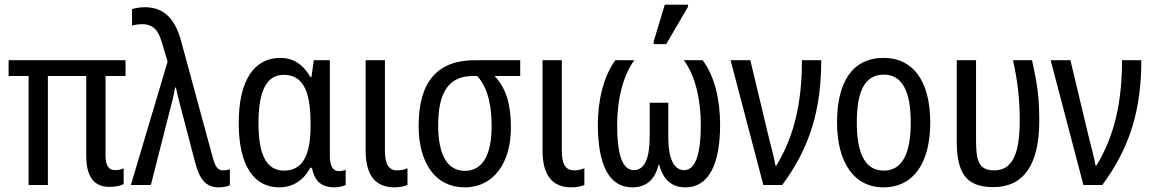

<svg xmlns="http://www.w3.org/2000/svg" viewBox="-20 -796 4963 826"><path d="M451 8C477 8 500 3 512 -4V-72C502 -67 488 -64 475 -64C448 -64 434 -82 434 -130V-469H520V-537H17V-469H103V0H186V-469H351V-127C351 -37 383 8 451 8Z M921 10C939 10 956 7 969 1V-68C961 -65 951 -63 940 -63C917 -63 905 -79 894 -123L759 -620C730 -729 673 -765 603 -765C582 -765 562 -761 548 -757V-686C558 -689 576 -692 592 -692C629 -692 658 -676 675 -618L701 -531L543 0H629L712 -326C720 -356 729 -390 733 -419H737C744 -384 758 -332 768 -294L819 -99C838 -23 867 10 921 10Z M1181 10C1241 10 1286 -21 1315 -74H1322C1334 -13 1366 10 1420 10C1436 10 1458 5 1467 0V-65C1459 -62 1448 -60 1437 -60C1413 -60 1399 -81 1399 -126V-537H1330L1320 -465H1315C1284 -520 1240 -547 1186 -547C1074 -547 1007 -451 1007 -267C1007 -84 1072 10 1181 10ZM1202 -62C1129 -62 1092 -125 1092 -266C1092 -401 1125 -474 1200 -474C1282 -474 1316 -407 1316 -267V-253C1316 -123 1279 -62 1202 -62Z M1675 10C1699 10 1718 6 1733 0V-72C1718 -66 1704 -63 1689 -63C1654 -63 1636 -87 1636 -147V-537H1553V-149C1553 -43 1594 9 1675 10Z M1979 10C2106 10 2178 -98 2178 -247C2178 -339 2161 -413 2108 -469H2218V-537H2023C1865 -537 1781 -448 1781 -255C1781 -93 1854 10 1979 10ZM1980 -61C1902 -61 1865 -134 1865 -257C1865 -404 1914 -469 2015 -469H2033C2083 -414 2095 -332 2095 -252C2095 -133 2058 -61 1980 -61Z M2436 10C2460 10 2479 6 2494 0V-72C2479 -66 2465 -63 2450 -63C2415 -63 2397 -87 2397 -147V-537H2314V-149C2314 -43 2355 9 2436 10Z M2792 -606H2846L2940 -767V-776H2840L2792 -617ZM2700 10C2760 10 2797 -22 2813 -87H2816C2833 -22 2871 10 2929 10C3030 10 3078 -91 3078 -260C3078 -365 3055 -468 3003 -537H2922C2972 -470 2995 -364 2995 -260C2995 -130 2971 -64 2923 -64C2879 -65 2855 -112 2855 -208V-354H2775V-208C2775 -115 2753 -64 2707 -64C2658 -64 2635 -129 2635 -260C2635 -368 2661 -473 2709 -537H2627C2577 -467 2552 -366 2552 -260C2552 -91 2598 10 2700 10Z M3264 0H3345C3466 -163 3513 -327 3513 -537H3430C3430 -355 3397 -210 3320 -84H3316C3311 -116 3296 -169 3284 -219L3208 -537H3123Z M3982 -269C3982 -450 3906 -547 3782 -547C3649 -547 3581 -446 3581 -269C3581 -98 3654 10 3780 10C3913 10 3982 -99 3982 -269ZM3666 -269C3666 -404 3701 -475 3782 -475C3861 -475 3898 -404 3898 -269C3898 -134 3861 -62 3782 -62C3702 -62 3666 -135 3666 -269Z M4253 9C4383 9 4451 -86 4451 -276C4451 -379 4442 -437 4420 -537H4338C4358 -447 4367 -370 4367 -276C4367 -130 4333 -63 4257 -63C4187 -63 4179 -110 4179 -198V-537H4096V-189C4096 -52 4136 9 4253 9Z M4641 0H4722C4843 -163 4890 -327 4890 -537H4807C4807 -355 4774 -210 4697 -84H4693C4688 -116 4673 -169 4661 -219L4585 -537H4500Z"/></svg>

Font: Noto Sans Condensed
Style: Regular
Weight: 400
Width: 3
Designer: Monotype Design Team
Foundry: Monotype Imaging Inc.
Version: Version 2.013